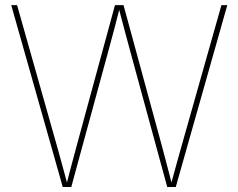

<svg xmlns="http://www.w3.org/2000/svg" viewBox="-20 -748 954 768"><path d="M231 0 24.9 -727.5H48.3L205.6 -171.9Q213.4 -144.5 220.9 -117.2Q228.5 -89.8 235.8 -62.5Q243.2 -35.2 250.5 -7.8H245.1Q252 -35.2 259.3 -62.5Q266.6 -89.8 273.9 -117.2Q281.2 -144.5 288.6 -171.9L439.9 -727.5H474.1L625.5 -171.9Q632.8 -144.5 640.1 -117.2Q647.5 -89.8 654.5 -62.5Q661.6 -35.2 668.5 -7.8H663.1Q670.4 -35.2 678 -62.5Q685.5 -89.8 693.1 -117.2Q700.7 -144.5 708.5 -171.9L865.7 -727.5H889.2L683.1 0H648.9L502 -539.1Q489.7 -584 477.8 -628.9Q465.8 -673.8 454.1 -718.8H459.5Q448.2 -673.8 436.3 -628.9Q424.3 -584 412.1 -539.1L265.1 0Z"/></svg>

Font: Inter 20pt Thin
Style: Regular
Weight: 250
Version: Version 4.001;git-66647c0bb